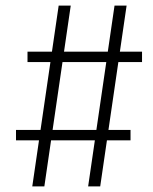

<svg xmlns="http://www.w3.org/2000/svg" viewBox="-20 -664 545 684"><path d="M388 -644H431L337 0H294ZM37 -201H445V-164H37ZM189 -644H232L138 0H95ZM78 -480H486V-443H78Z"/></svg>

Font: Khand Variable Light
Style: Regular
Weight: 300
Designer: Satya Rajpurohit
Foundry: Indian Type Foundry
Version: Version 3.000